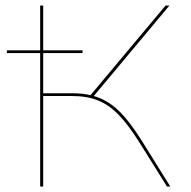

<svg xmlns="http://www.w3.org/2000/svg" viewBox="-20 -678 696 698"><path d="M599 0H587L487 -160Q446 -225 411 -261Q376 -297 336 -313Q296 -329 241 -329H137V0H126V-485H5V-495H126V-658H137V-495H280V-485H137V-339H241Q281 -339 309 -332L582 -658H596L321 -329Q370 -315 410 -277Q450 -239 497 -164Z"/></svg>

Font: Ysabeau Hairline
Style: Regular
Weight: 100
Designer: Christian Thalmann (Catharsis Fonts)
Version: Version 0.003